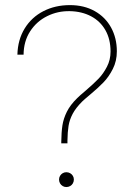

<svg xmlns="http://www.w3.org/2000/svg" viewBox="-20 -736 551 759"><path d="M222.2 -175.3Q222.7 -213.4 226.8 -240.5Q231 -267.6 244.4 -294.4Q257.8 -321.3 285.2 -348.1Q294.4 -357.4 318.8 -377.9Q350.1 -404.8 369.4 -424.8Q388.7 -444.8 402.8 -472.2Q417 -499.5 417 -532.2Q417 -581.1 396.7 -616.7Q376.5 -652.3 340.1 -671.6Q303.7 -690.9 256.3 -691.9Q208 -692.9 166.3 -672.1Q124.5 -651.4 99.1 -612.1Q73.7 -572.8 73.2 -520H48.8Q50.3 -579.1 77.6 -623.5Q105 -668 151.6 -691.9Q198.2 -715.8 256.3 -715.8Q312.5 -715.8 354.5 -692.1Q396.5 -668.5 419.2 -627Q441.9 -585.4 441.9 -533.2Q441.9 -494.6 426 -463.4Q410.2 -432.1 388.9 -410.2Q367.7 -388.2 335.4 -361.3Q312 -341.8 304.7 -334.5Q279.8 -309.6 267.3 -286.1Q254.9 -262.7 251 -238.5Q247.1 -214.4 246.6 -179.7V-169.4H222.2ZM213.4 -26.4Q213.4 -34.2 217.3 -40.8Q221.2 -47.4 227.8 -51.3Q234.4 -55.2 242.2 -55.2Q250.5 -55.2 257.3 -51.3Q264.2 -47.4 268.1 -40.8Q272 -34.2 272 -26.4Q272 -18.1 268.1 -11.2Q264.2 -4.4 257.3 -0.5Q250.5 3.4 242.2 3.4Q234.4 3.4 227.8 -0.5Q221.2 -4.4 217.3 -11.2Q213.4 -18.1 213.4 -26.4Z"/></svg>

Font: Wand UI Pro
Style: Regular
Weight: 400
Designer: Andreas Faust
Version: Version 1.003;FEAKit 1.0